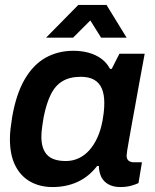

<svg xmlns="http://www.w3.org/2000/svg" viewBox="-20 -743 627 775"><path d="M192 12Q141 12 102 -10Q63 -32 41.5 -75Q20 -118 20 -182Q20 -202 22.5 -223.5Q25 -245 29 -270Q45 -363 79.5 -422.5Q114 -482 164 -510Q214 -538 276 -538Q310 -538 338.5 -530Q367 -522 389 -506Q411 -490 424 -465H431L462 -526H564L540 -396Q533 -355 525.5 -315.5Q518 -276 512 -241.5Q506 -207 501 -180Q496 -153 493.5 -136Q491 -119 491 -115Q491 -101 499 -94.5Q507 -88 520 -88H553L539 -4Q529 1 510 6.5Q491 12 465 12Q439 12 419.5 2Q400 -8 389 -28Q385 -37 382 -48.5Q379 -60 379 -73H372Q339 -30 293.5 -9Q248 12 192 12ZM246 -93Q273 -93 297 -104Q321 -115 340 -136Q359 -157 373 -187.5Q387 -218 394 -257Q397 -274 398.5 -286.5Q400 -299 400.5 -309Q401 -319 401 -327Q401 -362 391 -385.5Q381 -409 360 -421Q339 -433 306 -433Q262 -433 232.5 -415.5Q203 -398 185 -361.5Q167 -325 156 -269Q153 -251 151 -237Q149 -223 148 -212Q147 -201 147 -192Q147 -142 170.5 -117.5Q194 -93 246 -93ZM166 -591 296 -723H410L491 -591H388L323 -695H379L275 -591Z"/></svg>

Font: Archivo SemiBold SemiBold
Style: Italic
Weight: 600
Italic angle: -10°
Version: Version 2.001